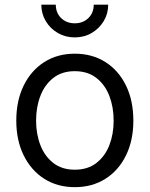

<svg xmlns="http://www.w3.org/2000/svg" viewBox="-20 -773 628 805"><path d="M293.5 11.7Q220.7 11.7 165.5 -23.4Q110.4 -58.6 79.3 -121.6Q48.3 -184.6 48.3 -267.1Q48.3 -351.1 79.3 -414.3Q110.4 -477.5 165.5 -512.7Q220.7 -547.9 293.5 -547.9Q366.7 -547.9 422.1 -512.7Q477.5 -477.5 508.3 -414.3Q539.1 -351.1 539.1 -267.1Q539.1 -184.6 508.3 -121.6Q477.5 -58.6 422.1 -23.4Q366.7 11.7 293.5 11.7ZM293.5 -61.5Q347.7 -61.5 384 -89.6Q420.4 -117.7 438.5 -164.3Q456.5 -210.9 456.5 -267.1Q456.5 -323.7 438.5 -370.8Q420.4 -418 384 -446.3Q347.7 -474.6 293.5 -474.6Q239.7 -474.6 203.6 -446.3Q167.5 -418 149.4 -371.1Q131.3 -324.2 131.3 -267.1Q131.3 -210.9 149.4 -164.3Q167.5 -117.7 203.6 -89.6Q239.7 -61.5 293.5 -61.5ZM293.5 -616.2Q254.4 -616.2 222.7 -634.5Q190.9 -652.8 172.1 -684.1Q153.3 -715.3 153.3 -753.4H213.9Q213.9 -719.2 236.3 -697.3Q258.8 -675.3 293.5 -675.3Q328.1 -675.3 350.6 -697.3Q373 -719.2 373 -753.4H433.6Q433.6 -715.3 414.8 -684.3Q396 -653.3 364.5 -634.8Q333 -616.2 293.5 -616.2Z"/></svg>

Font: V-Inter
Style: Regular-375
Weight: 375
Designer: Rasmus Andersson
Foundry: rsms
Version: Version 4.000;git-4146feb